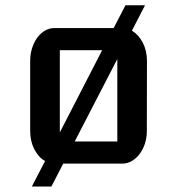

<svg xmlns="http://www.w3.org/2000/svg" viewBox="-20 -617 668 724"><path d="M149.9 -9.8Q125 -23.9 109.4 -54.2Q93.8 -84.5 93.8 -123V-387.2Q93.8 -413.1 101.1 -435.8Q108.4 -458.5 120.8 -475.3Q133.3 -492.2 149.9 -501.7Q166.5 -511.2 185.5 -511.2H408.7L453.1 -597.2H526.9L477.5 -501.5Q489.7 -494.1 500.2 -482.7Q510.7 -471.2 518.3 -456.5Q525.9 -441.9 530 -424.3Q534.2 -406.7 534.2 -387.2L533.7 -123Q533.7 -97.7 526.4 -75.2Q519 -52.7 506.3 -36.1Q493.7 -19.5 476.8 -9.8Q460 0 440.9 0H218.3L173.8 86.4H100.1ZM365.2 -427.7H205.6V-117.7ZM422.4 -83.5V-394.5L261.7 -83.5Z"/></svg>

Font: Atomic Age
Style: Regular
Weight: 400
Designer: James Grieshaber
Foundry: James Grieshaber
Version: Version 1.008; ttfautohint (v1.4.1) -l 6 -r 46 -G 0 -x 0 -H 